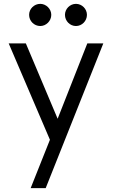

<svg xmlns="http://www.w3.org/2000/svg" viewBox="-20 -725 632 996"><path d="M189 -590C219 -590 246 -616 246 -648C246 -679 219 -705 189 -705C157 -705 131 -679 131 -648C131 -616 157 -590 189 -590ZM374 -590C405 -590 431 -616 431 -648C431 -679 405 -705 374 -705C343 -705 317 -679 317 -648C317 -616 343 -590 374 -590ZM516 -500H433L279 -109L114 -500H25L239 0L139 251H217Z"/></svg>

Font: Oakes
Style: Regular
Weight: 400
Designer: Samuel Oakes
Foundry: Samuel Oakes
Version: Version 1.003;PS 001.003;hotconv 1.0.88;makeotf.lib2.5.64775